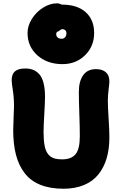

<svg xmlns="http://www.w3.org/2000/svg" viewBox="-20 -1131 729 1164"><path d="M358.9 -742.2Q266.6 -742.2 206.8 -795.4Q147 -848.6 147 -931.2Q147 -974.6 173.3 -1016.6Q199.7 -1058.6 241.5 -1084.7Q283.2 -1110.8 325.2 -1110.8Q339.8 -1110.8 354 -1103H356Q448.2 -1103 499.5 -1057.1Q550.8 -1011.2 550.8 -931.2Q550.8 -850.1 495.6 -796.1Q440.4 -742.2 358.9 -742.2ZM320.8 -923.8Q320.8 -911.1 329.8 -903.6Q338.9 -896 354 -896Q366.7 -896 374.8 -905.5Q382.8 -915 382.8 -929.2Q382.8 -940.4 376 -947.3Q369.1 -954.1 356.9 -954.1Q350.6 -954.1 341.3 -946Q332 -938 325.2 -938Q320.8 -930.7 320.8 -923.8ZM365.2 13.2Q282.7 13.2 223.6 -11Q164.6 -35.2 128.9 -82Q93.3 -128.9 76.7 -192.9Q60.1 -256.8 60.1 -341.8Q60.1 -371.1 62.5 -420.7Q64.9 -470.2 64.9 -485.8Q64.9 -540.5 57.9 -583.3Q50.8 -626 50.8 -645Q50.8 -682.1 71.3 -699Q91.8 -715.8 132.8 -715.8Q159.7 -715.8 180.4 -707.8Q201.2 -699.7 218 -681.2Q234.9 -662.6 243.9 -627.9Q252.9 -593.3 252.9 -543.9Q252.9 -513.7 248.5 -438.7Q244.1 -363.8 244.1 -332Q244.1 -280.3 250.5 -247.6Q256.8 -214.8 271.7 -196.5Q286.6 -178.2 306.6 -171.6Q326.7 -165 357.9 -165Q412.6 -165 438.2 -196.3Q463.9 -227.5 463.9 -305.2Q463.9 -359.9 460.9 -441.9Q458 -523.9 458 -574.2Q458 -637.7 484.1 -674.8Q510.3 -711.9 562 -711.9Q600.1 -711.9 621.6 -693.1Q643.1 -674.3 643.1 -638.2Q643.1 -624.5 638.4 -588.4Q633.8 -552.2 633.8 -520Q633.8 -485.8 638.4 -413.6Q643.1 -341.3 643.1 -297.9Q643.1 -227.5 626.5 -171.4Q609.9 -115.2 576.4 -73.5Q543 -31.7 489.3 -9.3Q435.5 13.2 365.2 13.2Z"/></svg>

Font: Shantell Sans Normal
Style: Regular
Weight: 800
Designer: Stephen Nixon, Anya Danilova, Shantell Martin
Foundry: Arrow Type
Version: Version 1.006;[559af2be0]